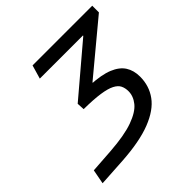

<svg xmlns="http://www.w3.org/2000/svg" viewBox="-173 -803 961 961"><g transform="rotate(-45 307.0 -322.5)"><path d="M343.1 -359.6 326.6 -381.5Q402.2 -377.9 447.1 -359.6Q492 -341.2 512 -310Q532.1 -278.8 532.1 -234.4Q532.1 -169.5 495.8 -119.6Q459.6 -69.6 380.1 -38.5Q300.5 -7.3 169.8 1L21.9 10L36.5 -66.8L162.7 -75.5Q268.7 -83.1 329 -104.9Q389.2 -126.6 414.4 -157.9Q439.5 -189.1 439.5 -223.9Q439.5 -246.5 431.1 -263.9Q422.7 -281.3 399 -293.5Q375.4 -305.7 331.5 -312.1Q287.7 -318.6 217.2 -319.3L215 -359.4L501.5 -602.3L475.2 -552.6V-616.1L613.6 -607.8L317.5 -361.5L343.1 -410.5ZM170 -582.6 191.1 -655H613.6V-607.8L545.2 -582.6Z"/></g></svg>

Font: Intel One Mono Light
Style: Italic
Weight: 300
Italic angle: -16°
Monospace: yes
Designer: Fred Shallcrass
Foundry: Frere-Jones Type LLC
Version: Version 1.004